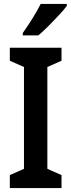

<svg xmlns="http://www.w3.org/2000/svg" viewBox="-20 -957 363 977"><path d="M293 0H30V-66L102 -98V-616L30 -648V-714H293V-648L221 -616V-98L293 -66ZM320 -927Q306 -908 280.5 -880.5Q255 -853 226.5 -824.5Q198 -796 175 -777H96V-789Q122 -826 146 -864.5Q170 -903 187 -937H320Z"/></svg>

Font: Noto Sans Sinhala Condensed SemiBold
Style: Regular
Weight: 600
Width: 3
Designer: Jelle Bosma - Monotype Design Team
Foundry: Monotype Imaging Inc.
Version: Version 2.006; ttfautohint (v1.8.4.7-5d5b)